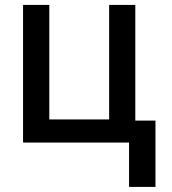

<svg xmlns="http://www.w3.org/2000/svg" viewBox="-20 -565 682 761"><path d="M516.3 -545.5V-87H596.2V175.8H491.5V0H71.4V-545.5H175.4V-91.6H412.6V-545.5Z"/></svg>

Font: InterMG Medium
Style: Regular
Weight: 500
Designer: Rasmus Andersson
Foundry: rsms
Version: Version 3.019;December 26, 2023;FontCreator 15.0.0.2955 64-b